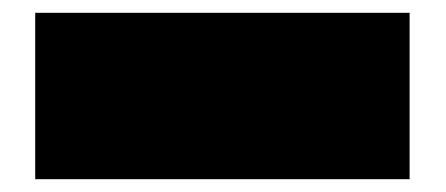

<svg xmlns="http://www.w3.org/2000/svg" viewBox="-20 -447 697 300"><path d="M35 -427V-167H620V-427Z"/></svg>

Font: Mattone Black
Style: Regular
Weight: 900
Width: 6
Designer: Nunzio Mazzaferro
Foundry: Collletttivo
Version: Version 2.000;Glyphs 3.2 (3217)